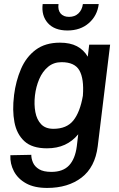

<svg xmlns="http://www.w3.org/2000/svg" viewBox="-20 -720 584 945"><path d="M190 -700H268Q264 -671 278 -654Q292 -637 320 -637Q348 -637 366 -654Q384 -671 388 -700H466Q459 -643 417.5 -606.5Q376 -570 312 -570Q248 -570 215.5 -606.5Q183 -643 190 -700ZM461 0Q448 103 381.5 154Q315 205 212 205Q149 205 108.5 182.5Q68 160 48.5 123Q29 86 31 44L134 42Q134 61 142.5 80.5Q151 100 172.5 113Q194 126 233 126Q290 126 320 94Q350 62 358 0L365 -59Q337 -25 299 -7.5Q261 10 211 10Q138 10 100 -25Q62 -60 51 -119Q40 -178 49 -249V-250V-251Q58 -322 83.5 -381Q109 -440 156 -475Q203 -510 275 -510Q325 -510 358.5 -492.5Q392 -475 412 -441L419 -500H522ZM283 -414Q244 -414 216.5 -391Q189 -368 173 -330.5Q157 -293 152 -250Q147 -206 154 -168.5Q161 -131 182.5 -108.5Q204 -86 243 -86Q308 -86 341 -127Q374 -168 388 -249V-250Q394 -332 371 -373Q348 -414 283 -414Z"/></svg>

Font: Haskoy SemiBold
Style: Italic
Weight: 600
Designer: Ertekin Erdin
Foundry: Ertekin Erdin
Version: Version 2.000; ttfautohint (v1.8.4.7-5d5b)